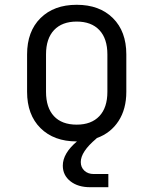

<svg xmlns="http://www.w3.org/2000/svg" viewBox="-20 -580 640 801"><path d="M507 -353V-197Q507 -125 474.5 -75Q442 -25 384 -4L381 -1Q317 53 317 96Q317 118 332 132Q347 146 371 146H432V201H356Q305 201 273.5 176Q242 151 242 111Q242 60 301 10H300Q205 10 149 -45.5Q93 -101 93 -197V-353Q93 -449 149 -504.5Q205 -560 300 -560Q395 -560 451 -504.5Q507 -449 507 -353ZM428 -353Q428 -419 394.5 -454.5Q361 -490 300 -490Q239 -490 205.5 -454.5Q172 -419 172 -353V-197Q172 -131 205 -95.5Q238 -60 300 -60Q361 -60 394.5 -95.5Q428 -131 428 -197Z"/></svg>

Font: JetBrains Mono Semi Light
Style: Regular
Weight: 350
Monospace: yes
Designer: Philipp Nurullin, Konstantin Bulenkov
Foundry: JetBrains
Version: 2.002